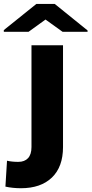

<svg xmlns="http://www.w3.org/2000/svg" viewBox="-73 -763 475 996"><path d="M90.3 -528.3H253.9V0Q253.9 102.5 196.3 158Q138.7 213.4 35.6 213.4Q-7.3 213.4 -44.9 205.1L-36.6 70.8Q-10.7 76.7 21.5 76.7Q54.7 76.7 72.5 57.4Q90.3 38.1 90.3 0ZM-53.2 -606.9 115.7 -742.7H210.9L381.3 -605V-598.1H251.5L163.1 -661.6L75.2 -598.1H-53.2Z"/></svg>

Font: Bert Sans Black
Style: Regular
Weight: 900
Designer: Christian Robertson, Adam Twardoch, & Cristiano Sobral
Foundry: Google
Version: Version 12.135;January 10, 2020;FontCreator 12.0.0.2547 64-b